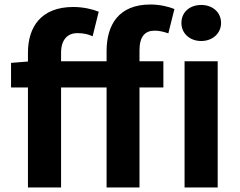

<svg xmlns="http://www.w3.org/2000/svg" viewBox="-20 -832 1064 852"><path d="M453 -560H251V-598C251 -656 280 -685 323 -685C352 -685 371 -680 391 -671L418 -780C391 -791 350 -801 305 -801C163 -801 104 -713 104 -598V-559L29 -553V-444H104V0H251V-444H453V0H599V-444H705V-560H599V-608C599 -670 623 -696 667 -696C686 -696 707 -691 727 -684L754 -792C729 -802 691 -812 647 -812C507 -812 453 -722 453 -605ZM873 -650C923 -650 961 -684 961 -730C961 -778 923 -810 873 -810C822 -810 785 -778 785 -730C785 -684 822 -650 873 -650ZM799 0H946V-560H799Z"/></svg>

Font: Noto Sans Japanese Bold
Style: Bold
Weight: 700
Designer: Ryoko NISHIZUKA (kana & ideographs); Paul D. Hunt (Latin, Greek & Cyrillic); Wenlong ZHANG (bopomofo); Sandoll Communica
Foundry: Adobe Systems Incorporated
Version: Version 1.000;PS 1;hotconv 1.0.78;makeotf.lib2.5.61930